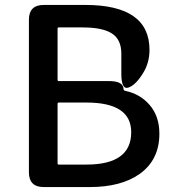

<svg xmlns="http://www.w3.org/2000/svg" viewBox="-20 -757 707 777"><path d="M213 -96Q213 -91 218 -91H330Q511 -91 511 -222Q511 -342 330 -342H218Q213 -342 213 -337ZM213 -434Q213 -429 218 -429H420Q480 -429 480 -396Q480 -391 488 -389Q546 -377 584 -334Q625 -288 625 -216Q625 -110 545 -53Q470 0 343 0H157Q97 0 97 -60V-677Q97 -737 157 -737H325Q585 -737 585 -555Q585 -501 557 -458Q528 -412 499.5 -402.5Q471 -393 471 -459V-540Q471 -597 433 -621.5Q395 -646 315 -646H218Q213 -646 213 -641Z"/></svg>

Font: Resource Han Rounded CN Medium
Style: Regular
Weight: 500
Designer: Cyano Hao (round all glyphs); Ryoko NISHIZUKA 西塚涼子 (kana, bopomofo & ideographs); Paul D. Hunt (Latin, Greek & Cyrillic)
Foundry: Cyano Hao
Version: 0.990